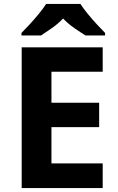

<svg xmlns="http://www.w3.org/2000/svg" viewBox="-20 -954 600 974"><path d="M501 0H90V-714H501V-590H241V-433H483V-309H241V-125H501ZM388 -934Q402 -912 424.5 -884.5Q447 -857 471 -831Q495 -805 513 -787V-774H414Q388 -790 357 -811.5Q326 -833 300 -860Q274 -833 244 -812Q214 -791 188 -774H89V-787Q108 -806 131.5 -831.5Q155 -857 177.5 -884.5Q200 -912 214 -934Z"/></svg>

Font: Noto Sans New Tai Lue
Style: Bold
Weight: 700
Version: Version 2.003